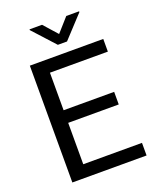

<svg xmlns="http://www.w3.org/2000/svg" viewBox="-164 -1002 895 1098"><g transform="rotate(-20 284.0 -453.5)"><path d="M534.2 -76.7V0H82.5V-710.9H529.3V-633.8H176.8V-405.3H484.4V-328.6H176.8V-76.7ZM228 -906.7 301.8 -823.7 375.5 -906.7H453.6V-901.9L329.6 -768.1H273.9L151.9 -901.9V-906.7Z"/></g></svg>

Font: Vazirmatn RD FD
Style: Regular
Weight: 400
Designer: Saber Rastikerdar
Foundry: Saber Rastikerdar
Version: Version 33.003